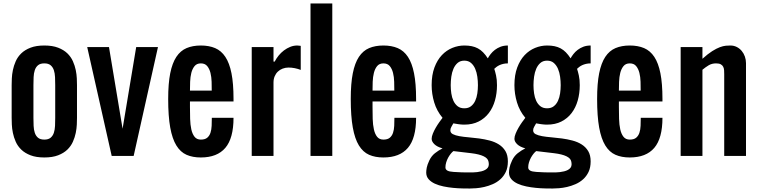

<svg xmlns="http://www.w3.org/2000/svg" viewBox="-20 -895 4349 1102"><path d="M46.9 -406.2Q46.9 -421.9 47.9 -444.8Q48.8 -467.8 54 -492.9Q59.1 -518.1 70.3 -543.5Q81.5 -568.8 102.3 -588.9Q123 -608.9 155.3 -621.3Q187.5 -633.8 234.4 -633.8Q281.2 -633.8 313.5 -621.3Q345.7 -608.9 366.5 -588.9Q387.2 -568.8 398.4 -543.5Q409.7 -518.1 414.8 -492.9Q419.9 -467.8 420.9 -444.8Q421.9 -421.9 421.9 -406.2V-218.8Q421.9 -203.1 420.9 -180.2Q419.9 -157.2 414.8 -132.1Q409.7 -106.9 398.4 -81.5Q387.2 -56.2 366.5 -36.1Q345.7 -16.1 313.5 -3.7Q281.2 8.8 234.4 8.8Q187.5 8.8 155.3 -3.7Q123 -16.1 102.3 -36.1Q81.5 -56.2 70.3 -81.5Q59.1 -106.9 54 -132.1Q48.8 -157.2 47.9 -180.2Q46.9 -203.1 46.9 -218.8ZM171.9 -218.8Q171.9 -195.3 172.9 -172.9Q173.8 -150.4 179.7 -132.8Q185.5 -115.2 198.2 -104.5Q210.9 -93.8 234.4 -93.8Q257.8 -93.8 270.5 -104.5Q283.2 -115.2 289.1 -132.8Q294.9 -150.4 295.9 -172.9Q296.9 -195.3 296.9 -218.8V-406.2Q296.9 -429.7 295.9 -452.1Q294.9 -474.6 289.1 -492.2Q283.2 -509.8 270.5 -520.5Q257.8 -531.2 234.4 -531.2Q210.9 -531.2 198.2 -520.5Q185.5 -509.8 179.7 -492.2Q173.8 -474.6 172.9 -452.1Q171.9 -429.7 171.9 -406.2Z M621.1 0 480.5 -625H605.5L683.6 -156.2L761.7 -625H886.7L747.1 0Z M1132.3 8.8Q1085.4 8.8 1050.5 -6.6Q1015.6 -22 992.2 -60.1Q968.8 -98.1 957 -163.1Q945.3 -228 945.3 -327.1Q945.3 -415.5 957 -474.4Q968.8 -533.2 992.2 -568.6Q1015.6 -604 1050.8 -618.9Q1085.9 -633.8 1132.8 -633.8Q1179.7 -633.8 1214.8 -618.9Q1250 -604 1273.4 -568.6Q1296.9 -533.2 1308.6 -474.4Q1320.3 -415.5 1320.3 -327.1V-312.5H1070.3V-281.2Q1070.3 -246.1 1071.3 -212.4Q1072.3 -178.7 1078.1 -152.3Q1084 -126 1096.7 -109.9Q1109.4 -93.8 1132.8 -93.8Q1156.7 -93.8 1169.4 -104.5Q1182.1 -115.2 1188 -132.8Q1193.8 -150.4 1194.8 -172.9Q1195.8 -195.3 1195.8 -218.8H1320.3Q1320.3 -101.6 1273.4 -46.4Q1226.6 8.8 1132.3 8.8ZM1132.8 -531.2Q1109.4 -531.2 1096.7 -515.6Q1084 -500 1078.1 -476.6Q1072.3 -453.1 1071.3 -425.8Q1070.3 -398.4 1070.3 -375H1195.3Q1195.3 -398.4 1194.6 -425.8Q1193.8 -453.1 1188 -476.6Q1182.1 -500 1169.4 -515.6Q1156.7 -531.2 1132.8 -531.2Z M1549.8 -625V-541.5H1556.6Q1565.9 -559.6 1579.3 -576.2Q1592.8 -592.8 1609.6 -605.5Q1626.5 -618.2 1645.8 -626Q1665 -633.8 1686 -633.8Q1687.5 -633.8 1691.9 -633.3Q1696.3 -632.8 1706.1 -631.8V-493.7Q1690.4 -500 1671.9 -503.7Q1653.3 -507.3 1636.7 -507.3Q1618.2 -507.3 1602.3 -501.2Q1586.4 -495.1 1574.7 -483.9Q1563 -472.7 1556.4 -456.8Q1549.8 -440.9 1549.8 -421.9V0H1424.8V-625Z M1887.2 0H1762.2V-875H1887.2Z M2180.2 8.8Q2133.3 8.8 2098.4 -6.6Q2063.5 -22 2040 -60.1Q2016.6 -98.1 2004.9 -163.1Q1993.2 -228 1993.2 -327.1Q1993.2 -415.5 2004.9 -474.4Q2016.6 -533.2 2040 -568.6Q2063.5 -604 2098.6 -618.9Q2133.8 -633.8 2180.7 -633.8Q2227.5 -633.8 2262.7 -618.9Q2297.9 -604 2321.3 -568.6Q2344.7 -533.2 2356.4 -474.4Q2368.2 -415.5 2368.2 -327.1V-312.5H2118.2V-281.2Q2118.2 -246.1 2119.1 -212.4Q2120.1 -178.7 2126 -152.3Q2131.8 -126 2144.5 -109.9Q2157.2 -93.8 2180.7 -93.8Q2204.6 -93.8 2217.3 -104.5Q2230 -115.2 2235.8 -132.8Q2241.7 -150.4 2242.7 -172.9Q2243.7 -195.3 2243.7 -218.8H2368.2Q2368.2 -101.6 2321.3 -46.4Q2274.4 8.8 2180.2 8.8ZM2180.7 -531.2Q2157.2 -531.2 2144.5 -515.6Q2131.8 -500 2126 -476.6Q2120.1 -453.1 2119.1 -425.8Q2118.2 -398.4 2118.2 -375H2243.2Q2243.2 -398.4 2242.4 -425.8Q2241.7 -453.1 2235.8 -476.6Q2230 -500 2217.3 -515.6Q2204.6 -531.2 2180.7 -531.2Z M2895 -531.2Q2880.4 -531.2 2868.2 -528.3Q2856 -525.4 2846.2 -520.8Q2836.4 -516.1 2829.1 -510.5Q2821.8 -504.9 2816.9 -500Q2821.8 -485.8 2827.1 -462.2Q2832.5 -438.5 2832.5 -406.2Q2832.5 -359.4 2820.8 -318.1Q2809.1 -276.9 2785.6 -246.1Q2762.2 -215.3 2727.1 -197.5Q2691.9 -179.7 2645 -179.7Q2641.1 -179.7 2635.7 -179.9Q2630.4 -180.2 2624.8 -180.7Q2619.1 -181.2 2614 -181.9Q2608.9 -182.6 2605.5 -183.1L2582 -187Q2576.7 -177.2 2570.8 -167.2Q2564.9 -157.2 2564.9 -147Q2564.9 -132.3 2579.1 -125Q2593.3 -117.7 2616.5 -113.5Q2639.6 -109.4 2669.4 -106.9Q2699.2 -104.5 2730 -100.3Q2760.7 -96.2 2790.5 -88.4Q2820.3 -80.6 2843.5 -65.9Q2866.7 -51.3 2880.9 -27.8Q2895 -4.4 2895 31.2Q2895 66.4 2883.1 91.6Q2871.1 116.7 2851.8 134Q2832.5 151.4 2808.3 161.9Q2784.2 172.4 2759.8 178Q2735.4 183.6 2713.4 185.3Q2691.4 187 2676.3 187Q2659.2 187 2633.8 186.5Q2608.4 186 2580.8 183.3Q2553.2 180.7 2525.6 175Q2498 169.4 2475.8 159.2Q2453.6 148.9 2439.9 133.3Q2426.3 117.7 2426.3 95.2Q2426.3 83.5 2429.4 66.9Q2432.6 50.3 2444.3 25.4Q2456.1 0.5 2476.3 -15.6Q2496.6 -31.7 2520 -43.5Q2489.3 -51.8 2473.4 -67.1Q2457.5 -82.5 2457.5 -98.1Q2457.5 -111.3 2464.4 -128.2Q2471.2 -145 2481 -161.9Q2490.7 -178.7 2501.5 -193.8Q2512.2 -209 2520 -218.8Q2486.8 -258.3 2472.2 -307.1Q2457.5 -356 2457.5 -406.2Q2457.5 -464.8 2473.6 -507.8Q2489.7 -550.8 2516.1 -578.6Q2542.5 -606.4 2576.2 -620.1Q2609.9 -633.8 2645 -633.8Q2668.5 -633.8 2687.5 -629.9Q2706.5 -626 2722.7 -617.4Q2738.8 -608.9 2752.7 -594.7Q2766.6 -580.6 2779.8 -560.1Q2786.1 -571.8 2796.1 -584.7Q2806.2 -597.7 2820.3 -608.6Q2834.5 -619.6 2853 -626.7Q2871.6 -633.8 2895 -633.8ZM2783.7 32.2Q2777.3 -4.4 2685.5 -15.6L2582.5 -27.8Q2575.2 -22.5 2567.1 -12.5Q2559.1 -2.4 2552.2 10Q2545.4 22.5 2541 36.9Q2536.6 51.3 2536.6 65.9Q2536.6 77.6 2547.6 84Q2558.6 90.3 2583.5 91.8Q2608.9 93.8 2630.9 94.2Q2652.8 94.7 2676.3 94.7Q2684.1 94.7 2695.3 94.5Q2706.5 94.2 2718.8 92.8Q2731 91.3 2742.9 88.4Q2754.9 85.4 2764.4 80.3Q2773.9 75.2 2779.8 67.4Q2785.6 59.6 2785.6 48.3Q2785.6 40 2783.7 32.2ZM2566.9 -406.2Q2566.9 -382.8 2570.3 -359.1Q2573.7 -335.4 2582.5 -316.4Q2591.3 -297.4 2606.4 -285.4Q2621.6 -273.4 2645 -273.4Q2668.5 -273.4 2683.6 -285.4Q2698.7 -297.4 2707.5 -316.4Q2716.3 -335.4 2719.7 -359.1Q2723.1 -382.8 2723.1 -406.2Q2723.1 -429.7 2719.7 -454.6Q2716.3 -479.5 2707.5 -500Q2698.7 -520.5 2683.6 -533.7Q2668.5 -546.9 2645 -546.9Q2621.6 -546.9 2606.4 -533.7Q2591.3 -520.5 2582.5 -500Q2573.7 -479.5 2570.3 -454.6Q2566.9 -429.7 2566.9 -406.2Z M3370.1 -531.2Q3355.5 -531.2 3343.3 -528.3Q3331.1 -525.4 3321.3 -520.8Q3311.5 -516.1 3304.2 -510.5Q3296.9 -504.9 3292 -500Q3296.9 -485.8 3302.2 -462.2Q3307.6 -438.5 3307.6 -406.2Q3307.6 -359.4 3295.9 -318.1Q3284.2 -276.9 3260.7 -246.1Q3237.3 -215.3 3202.1 -197.5Q3167 -179.7 3120.1 -179.7Q3116.2 -179.7 3110.8 -179.9Q3105.5 -180.2 3099.9 -180.7Q3094.2 -181.2 3089.1 -181.9Q3084 -182.6 3080.6 -183.1L3057.1 -187Q3051.8 -177.2 3045.9 -167.2Q3040 -157.2 3040 -147Q3040 -132.3 3054.2 -125Q3068.4 -117.7 3091.6 -113.5Q3114.7 -109.4 3144.5 -106.9Q3174.3 -104.5 3205.1 -100.3Q3235.8 -96.2 3265.6 -88.4Q3295.4 -80.6 3318.6 -65.9Q3341.8 -51.3 3356 -27.8Q3370.1 -4.4 3370.1 31.2Q3370.1 66.4 3358.2 91.6Q3346.2 116.7 3326.9 134Q3307.6 151.4 3283.4 161.9Q3259.3 172.4 3234.9 178Q3210.4 183.6 3188.5 185.3Q3166.5 187 3151.4 187Q3134.3 187 3108.9 186.5Q3083.5 186 3055.9 183.3Q3028.3 180.7 3000.7 175Q2973.1 169.4 2950.9 159.2Q2928.7 148.9 2915 133.3Q2901.4 117.7 2901.4 95.2Q2901.4 83.5 2904.5 66.9Q2907.7 50.3 2919.4 25.4Q2931.2 0.5 2951.4 -15.6Q2971.7 -31.7 2995.1 -43.5Q2964.4 -51.8 2948.5 -67.1Q2932.6 -82.5 2932.6 -98.1Q2932.6 -111.3 2939.5 -128.2Q2946.3 -145 2956.1 -161.9Q2965.8 -178.7 2976.6 -193.8Q2987.3 -209 2995.1 -218.8Q2961.9 -258.3 2947.3 -307.1Q2932.6 -356 2932.6 -406.2Q2932.6 -464.8 2948.7 -507.8Q2964.8 -550.8 2991.2 -578.6Q3017.6 -606.4 3051.3 -620.1Q3085 -633.8 3120.1 -633.8Q3143.6 -633.8 3162.6 -629.9Q3181.6 -626 3197.8 -617.4Q3213.9 -608.9 3227.8 -594.7Q3241.7 -580.6 3254.9 -560.1Q3261.2 -571.8 3271.2 -584.7Q3281.2 -597.7 3295.4 -608.6Q3309.6 -619.6 3328.1 -626.7Q3346.7 -633.8 3370.1 -633.8ZM3258.8 32.2Q3252.4 -4.4 3160.6 -15.6L3057.6 -27.8Q3050.3 -22.5 3042.2 -12.5Q3034.2 -2.4 3027.3 10Q3020.5 22.5 3016.1 36.9Q3011.7 51.3 3011.7 65.9Q3011.7 77.6 3022.7 84Q3033.7 90.3 3058.6 91.8Q3084 93.8 3106 94.2Q3127.9 94.7 3151.4 94.7Q3159.2 94.7 3170.4 94.5Q3181.6 94.2 3193.8 92.8Q3206.1 91.3 3218 88.4Q3230 85.4 3239.5 80.3Q3249 75.2 3254.9 67.4Q3260.7 59.6 3260.7 48.3Q3260.7 40 3258.8 32.2ZM3042 -406.2Q3042 -382.8 3045.4 -359.1Q3048.8 -335.4 3057.6 -316.4Q3066.4 -297.4 3081.5 -285.4Q3096.7 -273.4 3120.1 -273.4Q3143.6 -273.4 3158.7 -285.4Q3173.8 -297.4 3182.6 -316.4Q3191.4 -335.4 3194.8 -359.1Q3198.2 -382.8 3198.2 -406.2Q3198.2 -429.7 3194.8 -454.6Q3191.4 -479.5 3182.6 -500Q3173.8 -520.5 3158.7 -533.7Q3143.6 -546.9 3120.1 -546.9Q3096.7 -546.9 3081.5 -533.7Q3066.4 -520.5 3057.6 -500Q3048.8 -479.5 3045.4 -454.6Q3042 -429.7 3042 -406.2Z M3594.2 8.8Q3547.4 8.8 3512.5 -6.6Q3477.5 -22 3454.1 -60.1Q3430.7 -98.1 3418.9 -163.1Q3407.2 -228 3407.2 -327.1Q3407.2 -415.5 3418.9 -474.4Q3430.7 -533.2 3454.1 -568.6Q3477.5 -604 3512.7 -618.9Q3547.9 -633.8 3594.7 -633.8Q3641.6 -633.8 3676.8 -618.9Q3711.9 -604 3735.4 -568.6Q3758.8 -533.2 3770.5 -474.4Q3782.2 -415.5 3782.2 -327.1V-312.5H3532.2V-281.2Q3532.2 -246.1 3533.2 -212.4Q3534.2 -178.7 3540 -152.3Q3545.9 -126 3558.6 -109.9Q3571.3 -93.8 3594.7 -93.8Q3618.7 -93.8 3631.3 -104.5Q3644 -115.2 3649.9 -132.8Q3655.8 -150.4 3656.7 -172.9Q3657.7 -195.3 3657.7 -218.8H3782.2Q3782.2 -101.6 3735.4 -46.4Q3688.5 8.8 3594.2 8.8ZM3594.7 -531.2Q3571.3 -531.2 3558.6 -515.6Q3545.9 -500 3540 -476.6Q3534.2 -453.1 3533.2 -425.8Q3532.2 -398.4 3532.2 -375H3657.2Q3657.2 -398.4 3656.5 -425.8Q3655.8 -453.1 3649.9 -476.6Q3644 -500 3631.3 -515.6Q3618.7 -531.2 3594.7 -531.2Z M3886.7 -625H4011.7V-557.6Q4043 -585.9 4067.9 -601.6Q4092.8 -617.2 4112.1 -624.3Q4131.3 -631.3 4146 -632.6Q4160.6 -633.8 4171.9 -633.8Q4192.4 -633.8 4209 -625.2Q4225.6 -616.7 4237.3 -602.5Q4249 -588.4 4255.4 -570.1Q4261.7 -551.8 4261.7 -532.7V0H4136.7V-468.8Q4136.7 -480.5 4136 -491.7Q4135.3 -502.9 4130.9 -511.7Q4126.5 -520.5 4116.9 -525.9Q4107.4 -531.2 4089.8 -531.2Q4065.9 -531.2 4047.6 -520.3Q4029.3 -509.3 4011.7 -494.6V0H3886.7Z"/></svg>

Font: tigers
Style: Regular
Weight: 400
Designer: vernon adams
Foundry: vernon adams
Version: Version 1.2